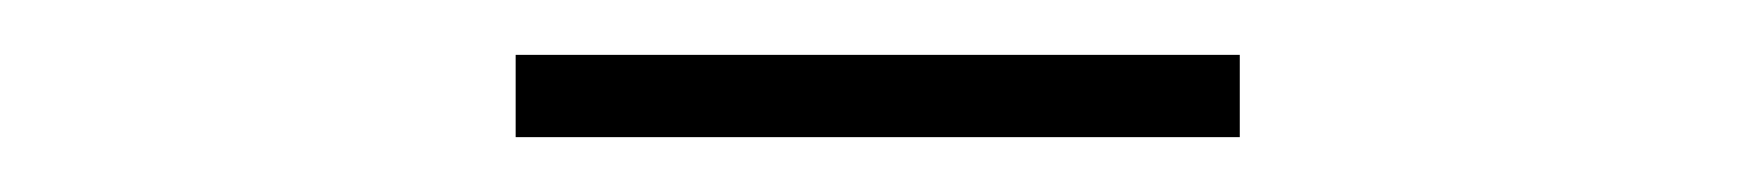

<svg xmlns="http://www.w3.org/2000/svg" viewBox="-20 -703 640 70"><path d="M168 -683H432V-653H168Z"/></svg>

Font: IBM Plex Sans ExtLt
Style: Regular
Weight: 200
Designer: Mike Abbink, Paul van der Laan, Pieter van Rosmalen
Foundry: Bold Monday
Version: Version 3.005